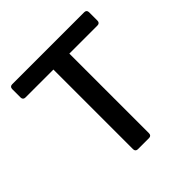

<svg xmlns="http://www.w3.org/2000/svg" viewBox="-168 -757 890 890"><g transform="rotate(-45 276.5 -312.5)"><path d="M223.6 -538.1V-15.6C223.6 -5.9 229.5 0 239.3 0H312.5C322.3 0 328.1 -5.9 328.1 -15.6V-538.1H512.7C522.5 -538.1 528.3 -543.9 528.3 -553.7V-609.4C528.3 -619.1 522.5 -625 512.7 -625H40C30.3 -625 24.4 -619.1 24.4 -609.4V-553.7C24.4 -543.9 30.3 -538.1 40 -538.1Z"/></g></svg>

Font: Ed Sans Neue Medium
Style: Regular
Weight: 500
Designer: Stephen Hutchings
Version: Version 1.004;PS 001.004;hotconv 1.0.88;makeotf.lib2.5.64775